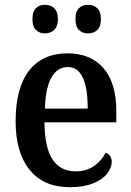

<svg xmlns="http://www.w3.org/2000/svg" viewBox="-20 -769 545 799"><path d="M45 -264Q45 -403 101 -475Q157 -547 261 -547Q357 -547 410.5 -485.5Q464 -424 464 -307V-260H165Q166 -155 198.5 -105.5Q231 -56 295 -56Q339 -56 371 -78Q403 -100 420 -134Q431 -130 438 -120Q445 -110 445 -96Q445 -71 426 -46.5Q407 -22 367.5 -6Q328 10 271 10Q162 10 103.5 -62Q45 -134 45 -264ZM345 -317Q345 -490 262 -490Q218 -490 193.5 -445.5Q169 -401 167 -317ZM115 -689Q115 -721 129.5 -735Q144 -749 167 -749Q191 -749 206 -734.5Q221 -720 221 -689Q221 -659 205.5 -644.5Q190 -630 167 -630Q144 -630 129.5 -644.5Q115 -659 115 -689ZM294 -689Q294 -721 308.5 -735Q323 -749 347 -749Q370 -749 385 -734.5Q400 -720 400 -689Q400 -659 385 -644.5Q370 -630 347 -630Q323 -630 308.5 -644.5Q294 -659 294 -689Z"/></svg>

Font: Noto Serif NarrowSemiBold
Style: Regular
Weight: 600
Width: 4
Designer: Monotype Design Team
Foundry: Monotype Imaging Inc.
Version: Version 1.001